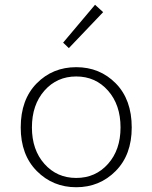

<svg xmlns="http://www.w3.org/2000/svg" viewBox="-20 -774 640 806"><path d="M67 -239Q67 -356 134 -424Q201 -492 300 -492Q399 -492 466 -424Q533 -356 533 -239Q533 -124 465.5 -56Q398 12 300 12Q202 12 134.5 -56Q67 -124 67 -239ZM486 -239Q486 -334 433.5 -393.5Q381 -453 300 -453Q219 -453 166.5 -393.5Q114 -334 114 -239Q114 -145 166.5 -86Q219 -27 300 -27Q381 -27 433.5 -86Q486 -145 486 -239ZM269 -572 245 -595 379 -754 413 -723Z"/></svg>

Font: TypoPRO Source Code Pro
Style: Regular
Weight: 300
Monospace: yes
Designer: Paul D. Hunt, Teo Tuominen
Foundry: Adobe Systems Incorporated
Version: Version 2.010;PS 1.0;hotconv 1.0.84;makeotf.lib2.5.63406